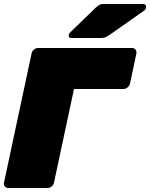

<svg xmlns="http://www.w3.org/2000/svg" viewBox="-34 -940 751 960"><path d="M8 0Q-3 0 -9.5 -8Q-16 -16 -14 -27L124 -673Q126 -684 135.5 -692Q145 -700 156 -700H626Q637 -700 643.5 -692Q650 -684 648 -673L616 -522Q614 -511 604 -503Q594 -495 583 -495H336L236 -27Q234 -16 224.5 -8Q215 0 204 0ZM323 -750Q307 -750 310 -766Q312 -774 318 -779L444 -901Q458 -914 466 -917Q474 -920 485 -920H681Q690 -920 694 -914.5Q698 -909 696 -900Q695 -893 688 -888L516 -767Q506 -760 496 -755Q486 -750 470 -750Z"/></svg>

Font: Rubik Black
Style: Italic
Weight: 900
Italic angle: -12°
Designer: Hubert and Fischer
Foundry: Hubert and Fischer
Version: Version 2.300;gftools[0.9.30]